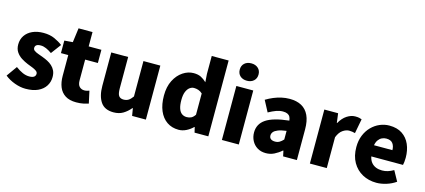

<svg xmlns="http://www.w3.org/2000/svg" viewBox="-62 -1385 4329 1954"><g transform="rotate(15 2102.5 -408.5)"><path d="M242 14Q187 14 127 -8Q67 -30 23 -66L102 -177Q141 -148 176.5 -132.5Q212 -117 246 -117Q281 -117 297 -129Q313 -141 313 -162Q313 -179 297 -191Q281 -203 255 -213.5Q229 -224 200 -235Q166 -249 132.5 -270Q99 -291 77 -323.5Q55 -356 55 -403Q55 -457 82.5 -497.5Q110 -538 159.5 -560.5Q209 -583 275 -583Q342 -583 392 -560.5Q442 -538 478 -510L399 -404Q368 -426 338.5 -439Q309 -452 281 -452Q250 -452 235.5 -441.5Q221 -431 221 -411Q221 -394 235.5 -383Q250 -372 275 -363Q300 -354 329 -343Q356 -333 382.5 -319.5Q409 -306 431 -286Q453 -266 466 -238.5Q479 -211 479 -172Q479 -120 452 -77.5Q425 -35 372.5 -10.5Q320 14 242 14Z M776 14Q705 14 660.5 -14.5Q616 -43 595.5 -93.5Q575 -144 575 -211V-430H498V-562L586 -569L606 -720H753V-569H887V-430H753V-213Q753 -166 773.5 -145.5Q794 -125 825 -125Q839 -125 853 -128.5Q867 -132 877 -136L905 -7Q883 0 851.5 7Q820 14 776 14Z M1169 14Q1075 14 1033 -48.5Q991 -111 991 -217V-569H1169V-239Q1169 -181 1185 -159.5Q1201 -138 1235 -138Q1265 -138 1286.5 -151.5Q1308 -165 1330 -196V-569H1508V0H1363L1350 -78H1346Q1311 -36 1269 -11Q1227 14 1169 14Z M1855 14Q1784 14 1731.5 -22Q1679 -58 1650.5 -125Q1622 -192 1622 -285Q1622 -378 1656 -444.5Q1690 -511 1744 -547Q1798 -583 1857 -583Q1904 -583 1935 -567Q1966 -551 1994 -524L1988 -609V-799H2166V0H2021L2008 -55H2004Q1974 -25 1935 -5.5Q1896 14 1855 14ZM1902 -132Q1928 -132 1948.5 -142Q1969 -152 1988 -180V-404Q1968 -423 1945 -430.5Q1922 -438 1899 -438Q1875 -438 1853.5 -422Q1832 -406 1818.5 -373Q1805 -340 1805 -287Q1805 -233 1816.5 -198.5Q1828 -164 1850 -148Q1872 -132 1902 -132Z M2309 0V-569H2487V0ZM2398 -648Q2353 -648 2326 -673Q2299 -698 2299 -740Q2299 -781 2326 -806Q2353 -831 2398 -831Q2442 -831 2469.5 -806Q2497 -781 2497 -740Q2497 -698 2469.5 -673Q2442 -648 2398 -648Z M2774 14Q2722 14 2684 -9.5Q2646 -33 2625.5 -72.5Q2605 -112 2605 -159Q2605 -249 2680 -299.5Q2755 -350 2921 -368Q2919 -391 2910 -407.5Q2901 -424 2882.5 -432.5Q2864 -441 2835 -441Q2801 -441 2765 -428Q2729 -415 2686 -391L2624 -508Q2662 -531 2701.5 -547.5Q2741 -564 2783 -573.5Q2825 -583 2869 -583Q2943 -583 2994 -555Q3045 -527 3072 -469.5Q3099 -412 3099 -323V0H2954L2942 -57H2937Q2902 -26 2861.5 -6Q2821 14 2774 14ZM2835 -124Q2862 -124 2882 -136Q2902 -148 2921 -169V-260Q2866 -253 2833.5 -240Q2801 -227 2787.5 -210Q2774 -193 2774 -173Q2774 -148 2790.5 -136Q2807 -124 2835 -124Z M3236 0V-569H3381L3394 -470H3397Q3429 -527 3472.5 -555Q3516 -583 3559 -583Q3585 -583 3600.5 -579.5Q3616 -576 3628 -571L3599 -418Q3583 -422 3569 -424.5Q3555 -427 3536 -427Q3505 -427 3470.5 -404Q3436 -381 3414 -325V0Z M3939 14Q3857 14 3791.5 -21.5Q3726 -57 3687.5 -124Q3649 -191 3649 -285Q3649 -354 3671.5 -409Q3694 -464 3732.5 -503Q3771 -542 3819.5 -562.5Q3868 -583 3919 -583Q4001 -583 4055 -547Q4109 -511 4136 -449Q4163 -387 4163 -309Q4163 -285 4160.5 -264Q4158 -243 4155 -232H3821Q3829 -193 3849 -169Q3869 -145 3898 -133.5Q3927 -122 3963 -122Q3994 -122 4023 -131Q4052 -140 4083 -158L4142 -51Q4098 -20 4043.5 -3Q3989 14 3939 14ZM3818 -349H4012Q4012 -391 3991.5 -419Q3971 -447 3922 -447Q3898 -447 3876.5 -436.5Q3855 -426 3839.5 -404.5Q3824 -383 3818 -349Z"/></g></svg>

Font: Noto Sans SC Thin Black
Style: Regular
Weight: 900
Version: Version 2.004-H2;hotconv 1.0.118;makeotfexe 2.5.65603